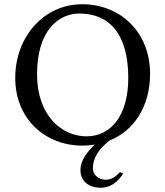

<svg xmlns="http://www.w3.org/2000/svg" viewBox="-20 -678 781 907"><path d="M562 142 547 135C525 157 509 171 479 171C443 171 419 145 419 119C419 63 450 24 497 -14C615 -61 689 -178 689 -329C689 -527 548 -658 368 -658C189 -658 52 -506 52 -310C52 -113 197 10 369 10C389 10 409 8 428 5C390 40 360 82 360 125C360 180 402 209 456 209C497 209 533 187 562 142ZM355 -614C496 -614 586 -518 586 -310C586 -131 503 -34 389 -34C269 -34 155 -135 155 -327C155 -537 259 -614 355 -614Z"/></svg>

Font: Libertinus Sans
Style: Regular
Weight: 400
Designer: Philipp H. Poll, Khaled Hosny
Foundry: Caleb Maclennan
Version: Version 7.050;RELEASE